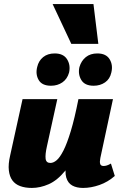

<svg xmlns="http://www.w3.org/2000/svg" viewBox="-20 -915 604 945"><path d="M137 10Q104 10 79.5 1Q55 -8 41 -27Q27 -46 23.5 -76.5Q20 -107 30 -150L91 -427H262L211 -195Q202 -155 204.5 -134Q207 -113 228 -113Q243 -113 259 -126.5Q275 -140 292.5 -174.5Q310 -209 328.5 -270Q347 -331 366 -427H434Q408 -293 374 -207.5Q340 -122 301 -74.5Q262 -27 220 -8.5Q178 10 137 10ZM389 10Q357 10 335.5 -2Q314 -14 306 -41.5Q298 -69 308 -117L371 -427H536L474 -138Q470 -119 473 -108.5Q476 -98 490 -98Q497 -98 505.5 -100.5Q514 -103 526 -110L545 -49Q511 -19 469.5 -4.5Q428 10 389 10ZM231 -493Q187 -493 170.5 -521Q154 -549 163 -585Q170 -616 192.5 -634Q215 -652 249 -652Q292 -652 310 -623.5Q328 -595 320 -558Q311 -526 287 -509.5Q263 -493 231 -493ZM441 -493Q397 -493 380 -521.5Q363 -550 371 -585Q380 -616 402.5 -634Q425 -652 459 -652Q502 -652 519.5 -623.5Q537 -595 528 -558Q521 -526 497 -509.5Q473 -493 441 -493ZM331 -699 239 -895H440L464 -699Z"/></svg>

Font: Ysabeau Infant Black
Style: Italic
Weight: 900
Italic angle: -12°
Designer: Christian Thalmann (Catharsis Fonts)
Version: Version 2.001;gftools[0.9.30]; featfreeze: ss01,ss02,lnum